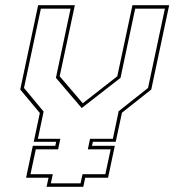

<svg xmlns="http://www.w3.org/2000/svg" viewBox="-20 -720 672 740"><path d="M159.5 0 167 -35H80.5L106.5 -158H193L196.5 -173.5H110L133.5 -284.5L58 -375L127 -700H268.5L210 -426L299 -322L432 -426L490.5 -700H632L563 -375L450 -285.5L426 -173.5H338L334.5 -158H422.5L396.5 -35H308.5L301 0ZM176 -13.5H290.5L298 -48.5H386L406.5 -144.5H318.5L327 -185H415L437 -289.5H435L550.5 -381L615.5 -686.5H501L444.5 -420L295.5 -304H294.5L195.5 -420L252 -686.5H137.5L72.5 -381L148.5 -289.5H148L126 -185H212.5L204 -144.5H118L97.5 -48.5H183.5Z"/></svg>

Font: Tourney Thin
Style: Italic
Weight: 100
Italic angle: -12°
Designer: Tyler Finck
Foundry: Etcetera Type Co
Version: Version 1.015